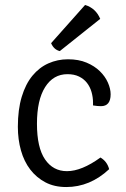

<svg xmlns="http://www.w3.org/2000/svg" viewBox="-20 -742 509 774"><path d="M355 -317V-328Q355 -350 349 -371Q343 -392 330.5 -408Q318 -424 298.5 -433.5Q279 -443 252 -443Q195 -443 162 -391Q129 -339 129 -243Q129 -147 161.5 -99.5Q194 -52 250 -52Q309 -52 385 -107Q412 -91 420 -60Q343 12 247 12Q199 12 163 -7Q127 -26 102 -58.5Q77 -91 64.5 -135.5Q52 -180 52 -231Q52 -300 67.5 -351.5Q83 -403 110.5 -436.5Q138 -470 175 -486.5Q212 -503 254 -503Q297 -503 329 -489.5Q361 -476 382.5 -455Q404 -434 415 -409Q426 -384 426 -362Q426 -314 387 -314Q373 -314 355 -317ZM186 -568 323 -722Q366 -709 384 -666L221 -536Q197 -542 186 -568Z"/></svg>

Font: Signika
Style: Light
Weight: 300
Designer: Anna Giedrys
Foundry: Anna Giedrys
Version: Version 1.001